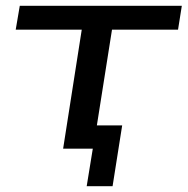

<svg xmlns="http://www.w3.org/2000/svg" viewBox="-20 -511 645 660"><path d="M278 129 299 0H197L261 -409H34L48 -491H605L592 -409H365L313 -80H400L367 129Z"/></svg>

Font: Nunito Sans 10pt Expanded Medium
Style: Italic
Weight: 500
Width: 7
Italic angle: -9°
Designer: Vernon Adams
Foundry: Vernon Adams
Version: Version 3.101;gftools[0.9.27]